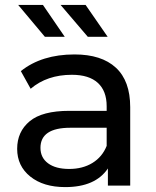

<svg xmlns="http://www.w3.org/2000/svg" viewBox="-20 -757 638 783"><path d="M244 -607H163L54 -737H155ZM419 -607H338L227 -737H329ZM284 -535Q394 -535 452.5 -481Q511 -427 511 -320V0H420V-70Q369 6 246 6Q157 6 103.5 -37Q50 -80 50 -150Q50 -220 101 -262.5Q152 -305 263 -305H415V-324Q415 -386 379 -419Q343 -452 273 -452Q172 -452 105 -395L65 -467Q150 -535 284 -535ZM415 -162V-236H267Q145 -236 145 -154Q145 -114 176 -91Q207 -68 262 -68Q317 -68 357 -92.5Q397 -117 415 -162Z"/></svg>

Font: Montserrat
Style: Regular
Weight: 500
Designer: Julieta Ulanovsky
Foundry: Julieta Ulanovsky
Version: Version 7.200;PS 007.200;hotconv 1.0.88;makeotf.lib2.5.64775